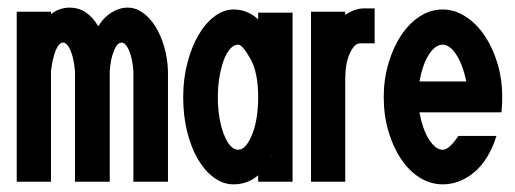

<svg xmlns="http://www.w3.org/2000/svg" viewBox="-20 -479 1353 504"><path d="M23.9 -2V-448.2H113.8V-441.9Q135.7 -459 163.1 -459Q209 -459 237.8 -410.2Q252 -433.1 272.5 -446Q293 -459 314.9 -459Q335.9 -459 354.5 -446Q373 -433.1 387.5 -410.2Q401.9 -387.2 410.9 -356.7Q419.9 -326.2 420.9 -292V-2H330.1V-292Q328.1 -324.2 319.1 -345.7Q310.1 -367.2 298.8 -367.2Q287.6 -367.2 278.8 -345.2Q270 -323.2 268.1 -292V-2H176.8V-292Q173.8 -327.1 164.8 -347.2Q155.8 -367.2 146 -367.2Q134.8 -367.2 126.5 -347.2Q118.2 -327.1 113.8 -292V-2Z M460.9 -224.1Q460.9 -272 471.9 -314Q482.9 -356 501 -387Q519 -418 543 -436Q566.9 -454.1 592.8 -454.1Q629.9 -454.1 657.7 -428.2V-445.8H748V-2H657.7V-19Q630.9 4.9 592.8 4.9Q565.9 4.9 542 -12.5Q518.1 -29.8 500 -60.3Q481.9 -90.8 471.4 -132.8Q460.9 -174.8 460.9 -224.1ZM551.8 -224.1Q551.8 -196.3 555.9 -171.1Q560.1 -146 567.4 -127Q574.7 -107.9 584.2 -96.9Q593.8 -85.9 605 -85.9Q616.2 -85.9 625.5 -96.9Q634.8 -107.9 642.3 -127Q649.9 -146 653.8 -170.9Q657.7 -195.8 657.7 -224.1Q657.7 -288.1 637.7 -324.2Q616.2 -361.8 605.5 -361.8Q605.5 -361.8 605 -361.8Q593.8 -361.8 583.7 -350.3Q573.7 -338.9 566.9 -319.8Q560.1 -300.8 555.9 -275.9Q551.8 -251 551.8 -224.1ZM690.9 -66.9H693.8L691.9 -67.9Q691.9 -66.9 690.9 -66.9Z M796.4 -2V-448.2H886.2V-439.9Q897.5 -447.8 910.4 -452.4Q923.3 -457 935.5 -457H963.4V-365.2H925.3Q910.2 -365.2 898.2 -338.6Q886.2 -312 886.2 -271V-2Z M987.3 -224.1Q987.3 -271 999.8 -313Q1012.2 -355 1033.2 -386.5Q1054.2 -418 1082 -436Q1109.9 -454.1 1142.1 -454.1Q1172.9 -454.1 1201.4 -436Q1230 -418 1251.5 -386.5Q1272.9 -355 1285.6 -313.5Q1298.3 -272 1298.3 -224.1Q1298.3 -215.3 1297.9 -205.6Q1297.4 -195.8 1296.4 -184.1H1081.1Q1089.8 -137.2 1106.9 -111.6Q1124 -85.9 1142.1 -85.9Q1159.2 -85.9 1183.1 -122.1H1283.2Q1263.2 -59.1 1225.1 -27.1Q1187 4.9 1142.1 4.9Q1109.9 4.9 1081.5 -12.9Q1053.2 -30.8 1032.2 -62.5Q1011.2 -94.2 999.3 -135.5Q987.3 -176.8 987.3 -224.1ZM1081.1 -265.1H1204.1Q1194.3 -311 1177.2 -336.4Q1160.2 -361.8 1142.1 -361.8Q1123 -361.8 1106.2 -336.4Q1089.4 -311 1081.1 -265.1Z"/></svg>

Font: Fundamental  Brigade Condensed
Style: Regular
Weight: 400
Width: 3
Designer: Peter Wiegel, original typeface by Carl Albert Fahrenwaldt 1901
Foundry: Peter Wiegel
Version: Version 0.000 2012 initial release